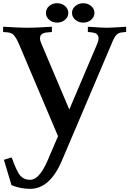

<svg xmlns="http://www.w3.org/2000/svg" viewBox="-24 -902 819 1207"><path d="M675.3 -621.6 362.8 113.3Q287.6 285.2 165.5 285.2Q106.4 285.2 48.3 262.2Q2.9 111.3 0.5 102.5L49.3 87.4Q82 178.7 104 202.6Q127.4 228.5 165.5 228.5Q223.1 228.5 275.9 105.5Q285.6 82.5 307.4 32Q329.1 -18.6 340.8 -45.9Q294.9 -153.3 211.7 -350.1Q128.4 -546.9 96.7 -621.6Q91.3 -633.8 86.4 -643.8Q81.5 -653.8 77.4 -661.1Q73.2 -668.5 68.1 -674.3Q63 -680.2 59.8 -684.1Q56.6 -688 50.8 -690.7Q44.9 -693.4 41.7 -694.8Q38.6 -696.3 31.7 -697.5Q24.9 -698.7 21.2 -699Q17.6 -699.2 8.8 -699.7Q0 -700.2 -4.4 -700.7V-733.9Q99.1 -727.5 148.4 -727.5Q198.7 -727.5 302.2 -733.9V-700.7L264.2 -697.3H264.6Q249.5 -695.3 238.5 -686.8Q227.5 -678.2 227.5 -661.6Q227.5 -646.5 235.4 -629.4L411.6 -213.4Q454.6 -314 588.4 -629.4Q595.7 -647.5 595.7 -661.1Q595.7 -670.4 592 -677.2Q588.4 -684.1 584 -688Q579.6 -691.9 570.6 -694.6Q561.5 -697.3 556.6 -698Q551.8 -698.7 541 -699.7Q530.3 -700.7 528.3 -701.2V-733.9Q622.6 -727.5 648.4 -727.5Q673.8 -727.5 769 -733.9V-701.2L738.3 -697.8Q718.8 -695.3 705.6 -680.2Q692.4 -665 675.3 -621.6ZM285.2 -777.6Q264.6 -795.4 264.6 -820.8Q264.6 -846.2 285.2 -864Q305.7 -881.8 335 -881.8Q364.3 -881.8 384.8 -864Q405.3 -846.2 405.3 -820.8Q405.3 -795.4 384.8 -777.6Q364.3 -759.8 335 -759.8Q305.7 -759.8 285.2 -777.6ZM499 -881.8Q528.3 -881.8 549.1 -864Q569.8 -846.2 569.8 -820.8Q569.8 -795.4 549.1 -777.6Q528.3 -759.8 499 -759.8Q470.2 -759.8 449.5 -777.6Q428.7 -795.4 428.7 -820.8Q428.7 -846.2 449.5 -864Q470.2 -881.8 499 -881.8Z"/></svg>

Font: Flanker
Style: Bold
Weight: 700
Designer: Flanker
Foundry: Flanker
Version: Version 2.021